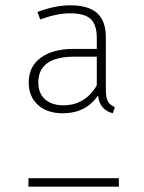

<svg xmlns="http://www.w3.org/2000/svg" viewBox="-20 -702 540 722"><path d="M217 -276Q157 -276 122.5 -307.5Q88 -339 88 -392Q88 -452 133.5 -485Q179 -518 255 -518H344V-559Q344 -608 321.5 -630Q299 -652 243 -652Q195 -652 131 -629L121 -657Q187 -682 244 -682Q313 -682 345.5 -652.5Q378 -623 378 -562V-368Q378 -334 386 -320.5Q394 -307 412 -299L404 -276Q353 -290 349 -343Q302 -276 217 -276ZM261 -489Q124 -489 124 -392Q124 -351 149.5 -328.5Q175 -306 218 -306Q300 -306 344 -381V-489ZM87 -32H427V0H87Z"/></svg>

Font: Fira Sans UltraLight
Style: Regular
Weight: 200
Designer: Carrois Corporate & Edenspiekermann AG
Foundry: Carrois Corporate GbR & Edenspiekermann AG
Version: Version 4.106;PS 004.106;hotconv 1.0.70;makeotf.lib2.5.58329